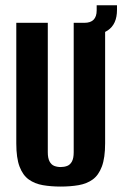

<svg xmlns="http://www.w3.org/2000/svg" viewBox="-20 -675 451 707"><path d="M203.5 12Q167.7 12 137.7 6.8Q107.8 1.6 85.9 -14.1Q64 -29.8 52 -61.5Q40 -93.1 40 -146.8V-591H156V-114.4Q156 -92.5 162.5 -80.5Q168.9 -68.4 179.8 -64.1Q190.6 -59.9 203.5 -59.9Q216.5 -59.9 227.5 -64.1Q238.5 -68.4 245 -80.5Q251.4 -92.5 251.4 -114.4V-591H367.1V-147.5Q367.1 -93.8 355.1 -61.8Q343.1 -29.8 321.4 -14.1Q299.6 1.6 269.5 6.8Q239.4 12 203.5 12ZM275.2 -540.6 273.9 -591H291.1Q336 -591 336 -637V-655.5H410.8V-638.6Q410.8 -585.8 376.7 -563Q342.5 -540.3 275.2 -540.6Z"/></svg>

Font: Alumni Sans Thin
Style: Regular
Weight: 100
Designer: Robert E. Leuschke
Foundry: Robert E. Leuschke
Version: Version 1.018